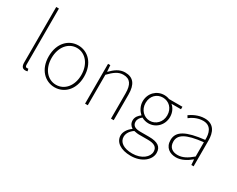

<svg xmlns="http://www.w3.org/2000/svg" viewBox="-125 -1369 2720 2200"><g transform="rotate(30 1235.5 -268.5)"><path d="M159 13C174 13 180 11 189 9L182 -22C171 -20 167 -20 163 -20C149 -20 141 -31 141 -53V-794H105V-59C105 -8 125 13 159 13Z M547 13C673 13 781 -88 781 -262C781 -439 673 -540 547 -540C421 -540 313 -439 313 -262C313 -88 421 13 547 13ZM547 -20C435 -20 351 -118 351 -262C351 -407 435 -507 547 -507C659 -507 744 -407 744 -262C744 -118 659 -20 547 -20Z M945 0H981V-403C1048 -472 1096 -507 1161 -507C1251 -507 1288 -450 1288 -334V0H1324V-339C1324 -475 1273 -540 1165 -540C1092 -540 1037 -498 983 -443H981L975 -527H945Z M1695 257C1843 257 1938 169 1938 80C1938 -1 1885 -38 1769 -38H1652C1571 -38 1549 -71 1549 -111C1549 -147 1571 -172 1595 -191C1619 -176 1654 -167 1684 -167C1786 -167 1865 -249 1865 -354C1865 -414 1840 -463 1803 -494H1929V-527H1753C1738 -533 1714 -540 1684 -540C1583 -540 1503 -461 1503 -354C1503 -290 1537 -238 1570 -209V-205C1547 -189 1512 -156 1512 -108C1512 -68 1532 -40 1559 -24V-20C1510 15 1479 64 1479 110C1479 198 1561 257 1695 257ZM1684 -200C1608 -200 1541 -263 1541 -354C1541 -449 1606 -507 1684 -507C1763 -507 1828 -448 1828 -354C1828 -263 1761 -200 1684 -200ZM1697 225C1582 225 1517 177 1517 107C1517 68 1538 24 1590 -11C1619 -4 1647 -2 1654 -2H1774C1857 -2 1901 22 1901 84C1901 153 1823 225 1697 225Z M2153 13C2223 13 2289 -26 2343 -70H2346L2351 0H2381V-341C2381 -448 2343 -540 2219 -540C2133 -540 2060 -496 2027 -472L2045 -443C2079 -470 2142 -507 2217 -507C2326 -507 2348 -414 2345 -329C2108 -302 2001 -247 2001 -130C2001 -30 2071 13 2153 13ZM2156 -20C2092 -20 2038 -50 2038 -131C2038 -220 2116 -273 2345 -298V-109C2276 -50 2219 -20 2156 -20Z"/></g></svg>

Font: Harano Aji Gothic K1 ExtraLight
Style: Regular
Weight: 250
Foundry: Masamichi Hosoda
Version: HaranoAjiGothicK1-ExtraLight version 20230610;ttx 4.39.4